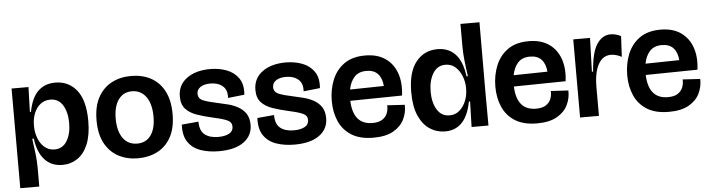

<svg xmlns="http://www.w3.org/2000/svg" viewBox="-49 -912 4731 1278"><g transform="rotate(-5 2316.5 -273.0)"><path d="M41 144V-314V-522H154L149 -356H156Q174 -450 219 -493Q264 -536 333 -536Q423 -536 477 -468Q531 -400 531 -263Q531 -169 505.5 -107.5Q480 -46 435.5 -16Q391 14 335 14Q262 14 217 -34.5Q172 -83 159 -177H149Q157 -121 162.5 -73Q168 -25 168 16V144ZM291 -93Q345 -93 374 -140Q403 -187 403 -260Q403 -332 374.5 -379Q346 -426 291 -426Q253 -426 225.5 -404.5Q198 -383 183 -346.5Q168 -310 168 -267V-258Q168 -218 182 -180Q196 -142 224 -117.5Q252 -93 291 -93Z M840 14Q767 14 709.5 -16.5Q652 -47 619 -108Q586 -169 586 -261Q586 -354 619.5 -415Q653 -476 710.5 -506Q768 -536 840 -536Q915 -536 972 -505.5Q1029 -475 1061.5 -413.5Q1094 -352 1094 -260Q1094 -166 1060.5 -105.5Q1027 -45 969.5 -15.5Q912 14 840 14ZM843 -84Q901 -84 933.5 -128Q966 -172 966 -253Q966 -338 931.5 -386Q897 -434 837 -434Q779 -434 746.5 -388Q714 -342 714 -262Q714 -178 748 -131Q782 -84 843 -84Z M1380 14Q1312 14 1258 -5Q1204 -24 1174.5 -67.5Q1145 -111 1149 -184L1261 -194Q1261 -133 1294 -107Q1327 -81 1384 -81Q1429 -81 1456.5 -96Q1484 -111 1484 -141Q1484 -171 1455 -184.5Q1426 -198 1365 -211Q1303 -225 1255 -241.5Q1207 -258 1179.5 -288Q1152 -318 1152 -371Q1152 -448 1212 -492Q1272 -536 1369 -536Q1428 -536 1478.5 -517Q1529 -498 1558 -456Q1587 -414 1581 -346L1471 -334Q1475 -387 1444 -413.5Q1413 -440 1362 -440Q1320 -440 1295.5 -423.5Q1271 -407 1271 -380Q1271 -346 1305 -332.5Q1339 -319 1398 -307Q1432 -300 1468.5 -290.5Q1505 -281 1536 -263.5Q1567 -246 1586 -217Q1605 -188 1605 -143Q1605 -71 1546.5 -28.5Q1488 14 1380 14Z M1885 14Q1817 14 1763 -5Q1709 -24 1679.5 -67.5Q1650 -111 1654 -184L1766 -194Q1766 -133 1799 -107Q1832 -81 1889 -81Q1934 -81 1961.5 -96Q1989 -111 1989 -141Q1989 -171 1960 -184.5Q1931 -198 1870 -211Q1808 -225 1760 -241.5Q1712 -258 1684.5 -288Q1657 -318 1657 -371Q1657 -448 1717 -492Q1777 -536 1874 -536Q1933 -536 1983.5 -517Q2034 -498 2063 -456Q2092 -414 2086 -346L1976 -334Q1980 -387 1949 -413.5Q1918 -440 1867 -440Q1825 -440 1800.5 -423.5Q1776 -407 1776 -380Q1776 -346 1810 -332.5Q1844 -319 1903 -307Q1937 -300 1973.5 -290.5Q2010 -281 2041 -263.5Q2072 -246 2091 -217Q2110 -188 2110 -143Q2110 -71 2051.5 -28.5Q1993 14 1885 14Z M2413 14Q2323 14 2266.5 -21.5Q2210 -57 2183.5 -117.5Q2157 -178 2157 -253Q2157 -329 2183 -393.5Q2209 -458 2263.5 -497Q2318 -536 2404 -536Q2486 -536 2539 -499Q2592 -462 2614.5 -397.5Q2637 -333 2626 -249L2280 -244Q2286 -84 2415 -84Q2457 -84 2481 -100Q2505 -116 2514.5 -141Q2524 -166 2522 -193L2639 -186Q2641 -136 2619 -90Q2597 -44 2546.5 -15Q2496 14 2413 14ZM2404 -433Q2352 -433 2323.5 -402Q2295 -371 2285 -319L2511 -323Q2507 -375 2480.5 -404Q2454 -433 2404 -433Z M2892 14Q2836 14 2790 -16Q2744 -46 2716.5 -107.5Q2689 -169 2689 -265Q2689 -399 2743.5 -467.5Q2798 -536 2888 -536Q2961 -536 3006.5 -488Q3052 -440 3065 -339H3074Q3065 -400 3060 -449Q3055 -498 3055 -538V-690H3182L3181 -207L3182 0H3069L3074 -170H3066Q3031 14 2892 14ZM2930 -90Q2970 -90 2997.5 -114.5Q3025 -139 3040 -176.5Q3055 -214 3055 -256V-263Q3055 -302 3040.5 -340Q3026 -378 2998.5 -403Q2971 -428 2931 -428Q2877 -428 2847.5 -379.5Q2818 -331 2818 -257Q2818 -185 2847 -137.5Q2876 -90 2930 -90Z M3506 14Q3416 14 3359.5 -21.5Q3303 -57 3276.5 -117.5Q3250 -178 3250 -253Q3250 -329 3276 -393.5Q3302 -458 3356.5 -497Q3411 -536 3497 -536Q3579 -536 3632 -499Q3685 -462 3707.5 -397.5Q3730 -333 3719 -249L3373 -244Q3379 -84 3508 -84Q3550 -84 3574 -100Q3598 -116 3607.5 -141Q3617 -166 3615 -193L3732 -186Q3734 -136 3712 -90Q3690 -44 3639.5 -15Q3589 14 3506 14ZM3497 -433Q3445 -433 3416.5 -402Q3388 -371 3378 -319L3604 -323Q3600 -375 3573.5 -404Q3547 -433 3497 -433Z M3794 0V-266V-522H3906L3899 -297H3907Q3916 -425 3952.5 -479.5Q3989 -534 4044 -534Q4079 -534 4113 -516L4106 -378Q4068 -398 4034 -398Q3980 -398 3950 -344Q3920 -290 3920 -191V0Z M4387 14Q4297 14 4240.5 -21.5Q4184 -57 4157.5 -117.5Q4131 -178 4131 -253Q4131 -329 4157 -393.5Q4183 -458 4237.5 -497Q4292 -536 4378 -536Q4460 -536 4513 -499Q4566 -462 4588.5 -397.5Q4611 -333 4600 -249L4254 -244Q4260 -84 4389 -84Q4431 -84 4455 -100Q4479 -116 4488.5 -141Q4498 -166 4496 -193L4613 -186Q4615 -136 4593 -90Q4571 -44 4520.5 -15Q4470 14 4387 14ZM4378 -433Q4326 -433 4297.5 -402Q4269 -371 4259 -319L4485 -323Q4481 -375 4454.5 -404Q4428 -433 4378 -433Z"/></g></svg>

Font: Bricolage Grotesque 96pt SemiBold
Style: Regular
Weight: 600
Designer: Mathieu Triay
Foundry: Atelier Triay
Version: Version 1.001; ttfautohint (v1.8.4.7-5d5b);gftools[0.9.33.de